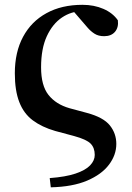

<svg xmlns="http://www.w3.org/2000/svg" viewBox="-20 -572 556 809"><path d="M194 217.3 189.5 178.4Q256.6 173.4 298.2 159.4Q339.9 145.4 359.6 124.9Q379.2 104.3 379.2 80.9Q379.2 50.6 361.7 33Q344.2 15.4 292.9 1.4L212.5 -20.2Q156.6 -36.4 118.4 -64.8Q80.2 -93.2 61.4 -141.6Q42.5 -189.9 42.5 -263.2Q42.5 -352.1 77.1 -416.7Q111.7 -481.4 175.8 -516.5Q239.8 -551.7 327.4 -551.7Q376.6 -551.7 415.9 -534.5Q455.2 -517.4 476.6 -486.6Q480.3 -456.7 464.6 -438.1Q448.8 -419.5 418.7 -419.5Q394.7 -419.5 378.4 -429.9Q362.1 -440.3 348.9 -455.7L282.5 -532.7L354.4 -534.7L386.3 -511.7Q369 -517.9 354.4 -521.2Q339.7 -524.5 324.9 -524.5Q280.2 -524.5 240.9 -498.1Q201.6 -471.7 177.3 -419.4Q153.1 -367 153.1 -288.3Q153.1 -211.3 184.4 -171.9Q215.8 -132.4 272.7 -116.1L346.2 -96.3Q415.8 -77.6 443 -43.5Q470.1 -9.5 470.1 34.4Q470.1 80.9 439.1 122Q408.1 163.1 347.1 189.1Q286.2 215.1 194 217.3Z"/></svg>

Font: Source Han Serif JP VF
Style: Regular
Weight: 250
Designer: Ryoko NISHIZUKA 西塚涼子 (kana & ideographs); Frank Grießhammer (Latin, Greek & Cyrillic); Wenlong ZHANG 张文龙 (bopomofo); San
Foundry: Adobe
Version: Version 2.001;hotconv 1.1.0;makeotfexe 2.6.0